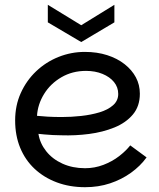

<svg xmlns="http://www.w3.org/2000/svg" viewBox="-20 -772 663 799"><path d="M334 7Q270 7 216.5 -13Q163 -33 124 -69.5Q85 -106 64 -157Q43 -208 43 -271Q43 -333 66.5 -385Q90 -437 130.5 -475.5Q171 -514 223.5 -535Q276 -556 333 -556Q384 -556 426 -542.5Q468 -529 498.5 -505Q529 -481 545.5 -450Q562 -419 562 -382Q562 -330 533 -295.5Q504 -261 456 -241.5Q408 -222 350.5 -214.5Q293 -207 235 -209Q219 -209 200 -210Q181 -211 165 -212.5Q149 -214 140 -215Q146 -176 172 -143Q198 -110 240 -91Q282 -72 334 -72Q374 -72 410.5 -86Q447 -100 475.5 -122Q504 -144 522 -167L590 -117Q564 -81 525 -53Q486 -25 438 -9Q390 7 334 7ZM237 -285Q277 -285 318 -289.5Q359 -294 394 -304.5Q429 -315 450.5 -334Q472 -353 472 -381Q472 -409 454.5 -430.5Q437 -452 406.5 -464.5Q376 -477 338 -477Q281 -477 235.5 -450.5Q190 -424 163.5 -381Q137 -338 134 -290Q152 -288 178.5 -286.5Q205 -285 237 -285ZM456 -752V-679L318 -597L179 -679V-752L318 -667Z"/></svg>

Font: Parkinsans
Style: Regular
Weight: 400
Designer: Red Stone, Indian Type Foundry
Foundry: Indian Type Foundry
Version: Version 1.000